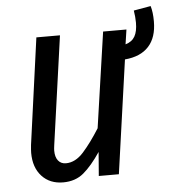

<svg xmlns="http://www.w3.org/2000/svg" viewBox="-48 -649 635 705"><g transform="rotate(-5 270.0 -296.5)"><path d="M422 -418 363 0H289L296 -88Q263 -39 232.5 -13.5Q202 12 157 12Q108 12 78.5 -20Q49 -52 49 -106Q49 -115 51 -135L105 -527H192L136 -128Q134 -114 134 -107Q134 -83 144.5 -70Q155 -57 173 -57Q208 -57 238 -90.5Q268 -124 300 -175L351 -527H437L429 -473Q453 -480 463.5 -498.5Q474 -517 474 -549Q474 -570 470 -594L533 -605Q540 -582 540 -548Q540 -489 510 -456Q480 -423 422 -418Z"/></g></svg>

Font: Fira Sans Extra Condensed
Style: Italic
Weight: 400
Width: 3
Italic angle: -8°
Designer: Carrois Corporate & Edenspiekermann AG
Foundry: Carrois Corporate GbR & Edenspiekermann AG
Version: Version 4.203